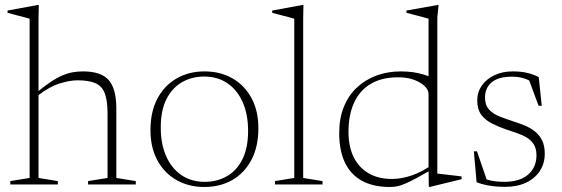

<svg xmlns="http://www.w3.org/2000/svg" viewBox="-20 -735 2238 765"><path d="M331 -13.5 408.5 -26V-281.5Q408.5 -333.5 397.8 -362.5Q387 -391.5 361 -403.2Q335 -415 289 -415Q258 -415 217.8 -402.5Q177.5 -390 130.5 -354L119 -360.5Q154 -390 181 -408Q208 -426 229.8 -435Q251.5 -444 270.8 -447.2Q290 -450.5 310.5 -450.5Q383.5 -450.5 413.5 -415.5Q443.5 -380.5 443.5 -303.5V-26L521 -13.5V0H331ZM210.5 0H21V-13.5L98 -26V-660.5Q91.5 -662.5 78.2 -666Q65 -669.5 47.2 -674Q29.5 -678.5 10 -684V-693L129.5 -715H134.5L133.5 -660.5V-26L210.5 -13.5Z M795.5 -10.5Q845 -10.5 884 -32.8Q923 -55 945.8 -100.2Q968.5 -145.5 968.5 -213.5Q968.5 -279 947 -327.8Q925.5 -376.5 886.2 -403.2Q847 -430 793.5 -430Q744.5 -430 705.2 -407.5Q666 -385 643.2 -340Q620.5 -295 620.5 -226.5Q620.5 -161.5 642 -112.8Q663.5 -64 703 -37.2Q742.5 -10.5 795.5 -10.5ZM794 10Q732 10 683.5 -17.5Q635 -45 607.2 -96Q579.5 -147 579.5 -216.5Q579.5 -289.5 607 -341.8Q634.5 -394 683.2 -422.2Q732 -450.5 795 -450.5Q857.5 -450.5 905.8 -423Q954 -395.5 981.8 -344.8Q1009.5 -294 1009.5 -224Q1009.5 -151 982 -98.5Q954.5 -46 906 -18Q857.5 10 794 10Z M1188 -26 1265 -13.5V0H1075.5V-13.5L1152.5 -26V-660.5Q1146 -662.5 1132.8 -666Q1119.5 -669.5 1101.8 -674Q1084 -678.5 1064.5 -684V-693L1184 -715H1189L1188 -660.5Z M1687.5 -359Q1687.5 -386 1652.2 -406.5Q1617 -427 1566.5 -427Q1501 -427 1457 -400.8Q1413 -374.5 1390.8 -325.8Q1368.5 -277 1368.5 -209.5Q1368.5 -151 1389.2 -109Q1410 -67 1448.8 -44.5Q1487.5 -22 1541.5 -22Q1580.5 -22 1623 -36.8Q1665.5 -51.5 1715 -87.5V-67.5Q1671 -42.5 1642.5 -27Q1614 -11.5 1595.2 -3.5Q1576.5 4.5 1562.5 7.2Q1548.5 10 1533 10Q1467 10 1422 -14.8Q1377 -39.5 1354.2 -87.5Q1331.5 -135.5 1331.5 -205Q1331.5 -263.5 1350 -309.2Q1368.5 -355 1402 -386.2Q1435.5 -417.5 1480 -434Q1524.5 -450.5 1576.5 -450.5Q1602.5 -450.5 1624.2 -447.5Q1646 -444.5 1668 -438Q1690 -431.5 1716.5 -419L1687.5 -384.5V-660.5Q1681.5 -662.5 1666 -666.5Q1650.5 -670.5 1632.2 -675.5Q1614 -680.5 1599.5 -684V-693L1723 -715H1727.5L1722.5 -666V-43.5Q1727 -43 1739.5 -41.5Q1752 -40 1767.5 -38.2Q1783 -36.5 1797 -34.8Q1811 -33 1819 -32V-21L1694 9.5H1688.5L1687.5 -61.5Z M2022 -450.5Q2055 -450.5 2079 -445Q2103 -439.5 2126.5 -428L2138.5 -313.5H2126L2083 -429L2117 -397.5Q2089 -416.5 2067 -423Q2045 -429.5 2020.5 -429.5Q1965.5 -429.5 1939 -407Q1912.5 -384.5 1912.5 -346.5Q1912.5 -316.5 1928.2 -299Q1944 -281.5 1970 -271.2Q1996 -261 2026 -251Q2048.5 -244 2070.5 -235Q2092.5 -226 2110.5 -212Q2128.5 -198 2139.5 -176.5Q2150.5 -155 2150.5 -122.5Q2150.5 -83.5 2130.8 -53.5Q2111 -23.5 2075.5 -7Q2040 9.5 1992.5 9.5Q1960 9.5 1930.8 4.8Q1901.5 0 1879 -9L1868 -132H1880.5L1923 -8L1891.5 -31.5Q1903.5 -25 1919 -20Q1934.5 -15 1952 -12.8Q1969.5 -10.5 1988.5 -10.5Q2050.5 -10.5 2084 -39.2Q2117.5 -68 2117.5 -116.5Q2117.5 -142.5 2107 -159.5Q2096.5 -176.5 2078.8 -187Q2061 -197.5 2039 -205Q2017 -212.5 1994.5 -220Q1964.5 -230.5 1939 -243.5Q1913.5 -256.5 1897.5 -278Q1881.5 -299.5 1881.5 -335.5Q1881.5 -368 1899.8 -394Q1918 -420 1949.8 -435.2Q1981.5 -450.5 2022 -450.5Z"/></svg>

Font: Newsreader 16pt 16pt ExtraLight
Style: Regular
Weight: 250
Version: Version 1.003